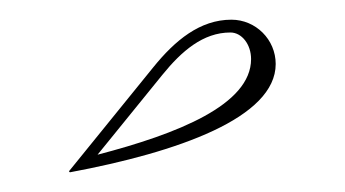

<svg xmlns="http://www.w3.org/2000/svg" viewBox="-20 -620 350 195"><path d="M51 -445C160.9 -465.5 260 -500.5 260 -555C260 -579.8 239.8 -600 215 -600C183.1 -600 157.8 -579 135.7 -551.7L50 -446ZM79.1 -462.9 145 -544.1C164.5 -568.1 186.2 -587 214 -587C225.6 -587 235 -574.9 235 -560C235 -513.6 160.2 -484 79.1 -462.9Z"/></svg>

Font: SortefaxS01
Style: Medium
Weight: 500
Designer: gluk
Foundry: gluk
Version: Version 0.261